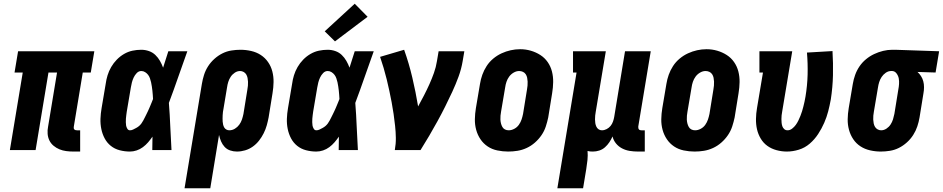

<svg xmlns="http://www.w3.org/2000/svg" viewBox="-20 -805 5058 1030"><path d="M374 8Q354 8 335 5.5Q316 3 299 -4Q282 -11 267.5 -23Q253 -35 245 -51.5Q237 -68 235.5 -87.5Q234 -107 238 -126L286 -416H240L171 0H33L102 -416H58L77 -530H486L467 -416H424L376 -126Q375 -122 375.5 -118Q376 -114 378.5 -111Q381 -108 385 -107Q389 -106 393 -106H410V8Z M677 8Q649 8 622 1Q595 -6 574.5 -22.5Q554 -39 541.5 -62.5Q529 -86 523.5 -113Q518 -140 519 -168Q520 -196 525 -225L547 -355Q550 -378 557 -401Q564 -424 576.5 -445.5Q589 -467 606.5 -485Q624 -503 645.5 -515.5Q667 -528 690.5 -533Q714 -538 738 -538Q759 -538 779 -531Q799 -524 813.5 -510Q828 -496 838 -478.5Q848 -461 855 -442Q862 -464 869 -486Q876 -508 883 -530H985Q960 -461 936 -391.5Q912 -322 886 -253Q891 -190 893.5 -126.5Q896 -63 900 0H797Q797 -18 797.5 -36Q798 -54 798 -72Q787 -56 774.5 -41.5Q762 -27 746.5 -15.5Q731 -4 713 2Q695 8 677 8ZM677 -106Q686 -106 694 -110Q702 -114 710.5 -118.5Q719 -123 726 -129Q733 -135 738.5 -142.5Q744 -150 748.5 -158.5Q753 -167 757 -175Q761 -183 765 -191Q769 -199 773 -207.5Q777 -216 780.5 -224Q784 -232 787.5 -240.5Q791 -249 794.5 -257.5Q798 -266 801 -274Q800 -286 799.5 -297Q799 -308 797.5 -319Q796 -330 794.5 -341.5Q793 -353 790.5 -363.5Q788 -374 784.5 -384.5Q781 -395 774.5 -403.5Q768 -412 758.5 -418Q749 -424 738 -424Q724 -424 713.5 -413Q703 -402 697 -389Q691 -376 687.5 -362.5Q684 -349 682 -336L660 -206Q659 -197 657.5 -187.5Q656 -178 655.5 -168.5Q655 -159 655 -149.5Q655 -140 656.5 -131.5Q658 -123 663 -114.5Q668 -106 677 -106Z M970 205 1063 -355Q1067 -379 1074.5 -403Q1082 -427 1096 -449Q1110 -471 1130 -489Q1150 -507 1173 -518.5Q1196 -530 1221 -534Q1246 -538 1270 -538Q1299 -538 1327.5 -531.5Q1356 -525 1379 -510Q1402 -495 1418 -472Q1434 -449 1441 -421.5Q1448 -394 1447.5 -364.5Q1447 -335 1442 -305L1421 -175Q1417 -154 1411 -132.5Q1405 -111 1394.5 -90Q1384 -69 1369.5 -50.5Q1355 -32 1336 -18.5Q1317 -5 1295 1.5Q1273 8 1251 8Q1232 8 1214.5 2Q1197 -4 1185 -17Q1173 -30 1166 -46.5Q1159 -63 1155 -81L1108 205ZM1210 -106Q1226 -106 1240 -114.5Q1254 -123 1263.5 -136Q1273 -149 1278 -164Q1283 -179 1286 -194L1307 -324Q1309 -335 1310 -345.5Q1311 -356 1310.5 -366.5Q1310 -377 1308 -387Q1306 -397 1301 -405.5Q1296 -414 1287 -419Q1278 -424 1268 -424Q1253 -424 1239.5 -415Q1226 -406 1217.5 -393Q1209 -380 1204.5 -365.5Q1200 -351 1198 -336L1179 -222Q1177 -213 1176 -204.5Q1175 -196 1174.5 -187Q1174 -178 1174 -169.5Q1174 -161 1174.5 -152.5Q1175 -144 1177 -136Q1179 -128 1183 -121Q1187 -114 1194.5 -110Q1202 -106 1210 -106Z M1677 8Q1649 8 1622 1Q1595 -6 1574.5 -22.5Q1554 -39 1541.5 -62.5Q1529 -86 1523.5 -113Q1518 -140 1519 -168Q1520 -196 1525 -225L1547 -355Q1550 -378 1557 -401Q1564 -424 1576.5 -445.5Q1589 -467 1606.5 -485Q1624 -503 1645.5 -515.5Q1667 -528 1690.5 -533Q1714 -538 1738 -538Q1759 -538 1779 -531Q1799 -524 1813.5 -510Q1828 -496 1838 -478.5Q1848 -461 1855 -442Q1862 -464 1869 -486Q1876 -508 1883 -530H1985Q1960 -461 1936 -391.5Q1912 -322 1886 -253Q1891 -190 1893.5 -126.5Q1896 -63 1900 0H1797Q1797 -18 1797.5 -36Q1798 -54 1798 -72Q1787 -56 1774.5 -41.5Q1762 -27 1746.5 -15.5Q1731 -4 1713 2Q1695 8 1677 8ZM1677 -106Q1686 -106 1694 -110Q1702 -114 1710.5 -118.5Q1719 -123 1726 -129Q1733 -135 1738.5 -142.5Q1744 -150 1748.5 -158.5Q1753 -167 1757 -175Q1761 -183 1765 -191Q1769 -199 1773 -207.5Q1777 -216 1780.5 -224Q1784 -232 1787.5 -240.5Q1791 -249 1794.5 -257.5Q1798 -266 1801 -274Q1800 -286 1799.5 -297Q1799 -308 1797.5 -319Q1796 -330 1794.5 -341.5Q1793 -353 1790.5 -363.5Q1788 -374 1784.5 -384.5Q1781 -395 1774.5 -403.5Q1768 -412 1758.5 -418Q1749 -424 1738 -424Q1724 -424 1713.5 -413Q1703 -402 1697 -389Q1691 -376 1687.5 -362.5Q1684 -349 1682 -336L1660 -206Q1659 -197 1657.5 -187.5Q1656 -178 1655.5 -168.5Q1655 -159 1655 -149.5Q1655 -140 1656.5 -131.5Q1658 -123 1663 -114.5Q1668 -106 1677 -106ZM1777 -583 1722 -637 1883 -785 1952 -715Z M2098 0Q2104 -33 2103.5 -65.5Q2103 -98 2099.5 -130Q2096 -162 2091.5 -193.5Q2087 -225 2081 -256.5Q2075 -288 2068.5 -318.5Q2062 -349 2054.5 -379.5Q2047 -410 2038 -440.5Q2029 -471 2019 -500L2148 -538Q2174 -465 2192 -388.5Q2210 -312 2223 -234Q2239 -263 2254.5 -293Q2270 -323 2283.5 -353Q2297 -383 2308 -414Q2319 -445 2324 -477L2333 -530H2471L2462 -477Q2455 -435 2440 -394Q2425 -353 2406.5 -313Q2388 -273 2368 -233Q2348 -193 2326.5 -154Q2305 -115 2282.5 -76.5Q2260 -38 2236 0Z M2706 8Q2677 8 2648 2Q2619 -4 2596 -19.5Q2573 -35 2557.5 -58Q2542 -81 2534.5 -108.5Q2527 -136 2527.5 -165.5Q2528 -195 2533 -225L2555 -355Q2559 -380 2567.5 -404Q2576 -428 2590.5 -450.5Q2605 -473 2626 -490.5Q2647 -508 2671 -519Q2695 -530 2720 -535.5Q2745 -541 2770 -541Q2800 -541 2827.5 -533Q2855 -525 2878.5 -510Q2902 -495 2918 -472Q2934 -449 2941 -421.5Q2948 -394 2947.5 -364.5Q2947 -335 2942 -305L2921 -175Q2916 -151 2908 -126.5Q2900 -102 2885 -80Q2870 -58 2849.5 -40Q2829 -22 2805 -11Q2781 0 2756 4Q2731 8 2706 8ZM2709 -106Q2724 -106 2739 -114Q2754 -122 2763.5 -135.5Q2773 -149 2778 -164Q2783 -179 2786 -194L2807 -324Q2809 -335 2810 -346Q2811 -357 2810.5 -367.5Q2810 -378 2808 -388Q2806 -398 2800.5 -406.5Q2795 -415 2785.5 -419.5Q2776 -424 2765 -424Q2750 -424 2735.5 -415.5Q2721 -407 2711.5 -394Q2702 -381 2697 -366Q2692 -351 2690 -336L2668 -206Q2666 -195 2665 -184.5Q2664 -174 2664.5 -163.5Q2665 -153 2667.5 -143Q2670 -133 2675 -124Q2680 -115 2689 -110.5Q2698 -106 2709 -106Z M2970 205 3073 -416H3054V-530H3230L3176 -206Q3174 -196 3173 -185.5Q3172 -175 3172 -164.5Q3172 -154 3173.5 -144.5Q3175 -135 3179 -126Q3183 -117 3191 -111.5Q3199 -106 3209 -106Q3222 -106 3234.5 -112.5Q3247 -119 3255.5 -129.5Q3264 -140 3268.5 -153Q3273 -166 3275 -178L3333 -530H3471L3404 -126Q3404 -122 3404.5 -118Q3405 -114 3407.5 -111Q3410 -108 3413.5 -107Q3417 -106 3421 -106H3439V8H3403Q3380 8 3358 4.5Q3336 1 3317 -9Q3298 -19 3284.5 -35.5Q3271 -52 3266 -73Q3259 -57 3249 -42Q3239 -27 3225.5 -15Q3212 -3 3195 2.5Q3178 8 3161 8Q3154 8 3146.5 7.5Q3139 7 3132 5Q3134 29 3131.5 53.5Q3129 78 3125 102L3108 205Z M3706 8Q3677 8 3648 2Q3619 -4 3596 -19.5Q3573 -35 3557.5 -58Q3542 -81 3534.5 -108.5Q3527 -136 3527.5 -165.5Q3528 -195 3533 -225L3555 -355Q3559 -380 3567.5 -404Q3576 -428 3590.5 -450.5Q3605 -473 3626 -490.5Q3647 -508 3671 -519Q3695 -530 3720 -535.5Q3745 -541 3770 -541Q3800 -541 3827.5 -533Q3855 -525 3878.5 -510Q3902 -495 3918 -472Q3934 -449 3941 -421.5Q3948 -394 3947.5 -364.5Q3947 -335 3942 -305L3921 -175Q3916 -151 3908 -126.5Q3900 -102 3885 -80Q3870 -58 3849.5 -40Q3829 -22 3805 -11Q3781 0 3756 4Q3731 8 3706 8ZM3709 -106Q3724 -106 3739 -114Q3754 -122 3763.5 -135.5Q3773 -149 3778 -164Q3783 -179 3786 -194L3807 -324Q3809 -335 3810 -346Q3811 -357 3810.5 -367.5Q3810 -378 3808 -388Q3806 -398 3800.5 -406.5Q3795 -415 3785.5 -419.5Q3776 -424 3765 -424Q3750 -424 3735.5 -415.5Q3721 -407 3711.5 -394Q3702 -381 3697 -366Q3692 -351 3690 -336L3668 -206Q3666 -195 3665 -184.5Q3664 -174 3664.5 -163.5Q3665 -153 3667.5 -143Q3670 -133 3675 -124Q3680 -115 3689 -110.5Q3698 -106 3709 -106Z M4201 8Q4173 8 4145.5 0.5Q4118 -7 4096.5 -22.5Q4075 -38 4061 -61.5Q4047 -85 4041 -111.5Q4035 -138 4035.5 -167Q4036 -196 4041 -225L4073 -416H4054V-530H4230L4176 -206Q4174 -196 4173 -186Q4172 -176 4172 -166Q4172 -156 4173 -146Q4174 -136 4177 -127.5Q4180 -119 4187 -112.5Q4194 -106 4205 -106Q4218 -106 4229.5 -115Q4241 -124 4249 -135Q4257 -146 4263 -158.5Q4269 -171 4274 -183.5Q4279 -196 4283 -209Q4287 -222 4290 -234.5Q4293 -247 4296 -260Q4299 -273 4301 -286Q4311 -346 4312.5 -405Q4314 -464 4309 -523L4446 -531Q4450 -466 4448.5 -401.5Q4447 -337 4437 -272Q4431 -239 4423 -208Q4415 -177 4401.5 -146Q4388 -115 4369 -86Q4350 -57 4324 -34.5Q4298 -12 4265.5 -2Q4233 8 4201 8Z M4705 8Q4676 8 4647.5 1.5Q4619 -5 4596 -20Q4573 -35 4557.5 -58Q4542 -81 4534.5 -108.5Q4527 -136 4527.5 -165.5Q4528 -195 4533 -225L4555 -355Q4559 -379 4567.5 -403Q4576 -427 4590.5 -448.5Q4605 -470 4625.5 -487Q4646 -504 4669.5 -515Q4693 -526 4717.5 -532Q4742 -538 4767 -538Q4771 -538 4775 -538Q4779 -538 4783 -538L5018 -530L4999 -416L4902 -419Q4913 -409 4921 -396.5Q4929 -384 4933 -369Q4937 -354 4937 -337.5Q4937 -321 4934 -305L4913 -175Q4909 -151 4901 -127Q4893 -103 4879 -81Q4865 -59 4845 -41Q4825 -23 4802 -11.5Q4779 0 4754 4Q4729 8 4705 8ZM4707 -106Q4722 -106 4735.5 -115Q4749 -124 4757.5 -137Q4766 -150 4770.5 -164.5Q4775 -179 4778 -194L4799 -324Q4802 -339 4803 -354.5Q4804 -370 4801.5 -384Q4799 -398 4790 -410.5Q4781 -423 4767 -424H4764Q4763 -424 4762 -424Q4761 -424 4760 -424Q4745 -424 4731.5 -414.5Q4718 -405 4709.5 -392Q4701 -379 4696.5 -364.5Q4692 -350 4690 -336L4668 -206Q4666 -195 4665 -184.5Q4664 -174 4664.5 -163.5Q4665 -153 4667 -143Q4669 -133 4674 -124.5Q4679 -116 4688 -111Q4697 -106 4707 -106Z"/></svg>

Font: Iosevka Curly Slab HvObl
Style: Regular
Weight: 900
Italic angle: -9°
Monospace: yes
Designer: Belleve Invis
Foundry: Belleve Invis
Version: Version 11.1.0; ttfautohint (v1.8.3)